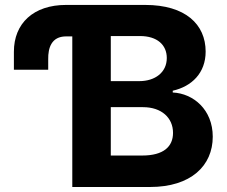

<svg xmlns="http://www.w3.org/2000/svg" viewBox="-20 -747 906 767"><path d="M35.5 -539.8V-468.4H172.6V-510.7C171.9 -554.7 185 -601.6 244 -601.6H268.8V0H579.5C742.9 0 829.9 -85.2 829.9 -201C829.9 -308.6 752.8 -373.6 670.1 -377.5V-384.6C745.7 -401.6 801.5 -455.3 801.5 -540.8C801.5 -649.9 720.5 -727.3 560 -727.3H243.6C114.3 -727.3 35.2 -654.1 35.5 -539.8ZM422.6 -125.7V-318.9H551.5C625.4 -318.9 671.2 -276.3 671.2 -216.3C671.2 -161.6 633.9 -125.7 547.9 -125.7ZM539.4 -603C607.6 -603 646.3 -567.8 646.3 -515.3C646.3 -457.7 599.4 -422.9 536.6 -422.9H422.6V-603Z"/></svg>

Font: Inter-Hewn
Style: Bold
Weight: 700
Designer: Rasmus Andersson
Foundry: rsms
Version: Version 3.012;git-f93a4a705